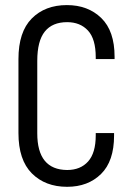

<svg xmlns="http://www.w3.org/2000/svg" viewBox="-20 -719 518 747"><path d="M51.8 -201.2V-489.3Q51.8 -594.7 103.5 -647Q155.3 -699.2 240.2 -699.2Q322.3 -699.2 374 -648.9Q425.8 -598.6 425.8 -498V-489.3H352.5V-496.1Q352.5 -567.4 322.3 -600.1Q292 -632.8 241.2 -632.8Q183.6 -632.8 154.3 -596.2Q125 -559.6 125 -482.4V-200.2Q125 -58.6 241.2 -57.6Q293 -57.6 322.8 -90.8Q352.5 -124 352.5 -192.4V-201.2H423.8V-191.4Q423.8 -91.8 373 -42Q322.3 7.8 241.2 7.8Q156.2 7.8 104 -44.4Q51.8 -96.7 51.8 -201.2Z"/></svg>

Font: Altinn-DIN Condensed
Style: Regular
Weight: 400
Width: 3
Designer: Charles Nix
Foundry: Altinn
Version: Version 2.00